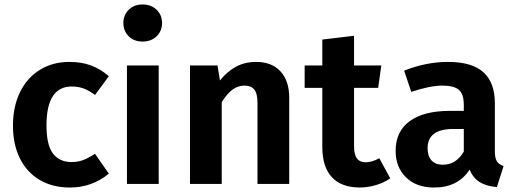

<svg xmlns="http://www.w3.org/2000/svg" viewBox="-20 -823 2306 859"><path d="M467 -482 405 -398Q379 -418 354.5 -427Q330 -436 301 -436Q188 -436 188 -262Q188 -174 217 -136Q246 -98 300 -98Q328 -98 351 -106.5Q374 -115 405 -135L467 -46Q391 16 293 16Q215 16 157.5 -18Q100 -52 69 -114.5Q38 -177 38 -261Q38 -345 69 -409.5Q100 -474 157.5 -510Q215 -546 291 -546Q344 -546 386.5 -530.5Q429 -515 467 -482Z M705 -720Q705 -684 680.5 -660.5Q656 -637 618 -637Q580 -637 556 -660.5Q532 -684 532 -720Q532 -756 556 -779.5Q580 -803 618 -803Q656 -803 680.5 -779.5Q705 -756 705 -720ZM690 0H548V-530H690Z M1274 -386V0H1132V-362Q1132 -405 1117.5 -422.5Q1103 -440 1074 -440Q1044 -440 1019.5 -421.5Q995 -403 972 -366V0H830V-530H953L964 -463Q997 -504 1036.5 -525Q1076 -546 1126 -546Q1196 -546 1235 -503.5Q1274 -461 1274 -386Z M1726 -25Q1697 -5 1660.5 5.5Q1624 16 1588 16Q1506 15 1464 -31Q1422 -77 1422 -166V-430H1343V-530H1422V-646L1564 -663V-530H1686L1672 -430H1564V-169Q1564 -131 1577 -114Q1590 -97 1617 -97Q1644 -97 1677 -115Z M2233 -80 2203 14Q2156 10 2126.5 -8Q2097 -26 2081 -64Q2029 16 1922 16Q1843 16 1796.5 -29.5Q1750 -75 1750 -148Q1750 -235 1813 -281Q1876 -327 1994 -327H2055V-353Q2055 -402 2033 -421Q2011 -440 1960 -440Q1904 -440 1820 -412L1788 -507Q1887 -546 1984 -546Q2092 -546 2143 -499.5Q2194 -453 2194 -361V-147Q2194 -116 2203 -101.5Q2212 -87 2233 -80ZM2055 -145V-246H2008Q1893 -246 1893 -160Q1893 -125 1910.5 -105.5Q1928 -86 1961 -86Q2021 -86 2055 -145Z"/></svg>

Font: Wolseley Sans SemiBold
Style: Regular
Weight: 600
Designer: Carrois Corporate & Edenspiekermann AG
Foundry: Carrois Corporate GbR & Edenspiekermann AG
Version: Version 4.202